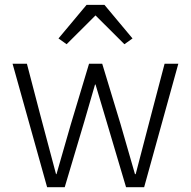

<svg xmlns="http://www.w3.org/2000/svg" viewBox="-20 -778 794 798"><path d="M256.8 -594.2 223.1 -618.2 339.8 -757.8H414.1L530.8 -618.2L497.1 -594.2L377 -713.9ZM175.8 0 32.2 -513.2H91.8L147 -301.8L212.9 -54.2H214.8L273.9 -259.8L350.1 -513.2H404.8L481 -262.2L541 -54.2H543.9L608.9 -303.2L664.1 -513.2H721.2L579.1 0H503.9L422.9 -272.9L377 -426.8H375L330.1 -272L249 0Z"/></svg>

Font: Anuphan Light
Style: Regular
Weight: 300
Designer: Mike Abbink, Paul van der Laan, Pieter van Rosmalen, Mint Tantisuwanna
Foundry: Bold Monday; Cadson Demak
Version: Version 3.002;hotconv 1.0.109;makeotfexe 2.5.65596